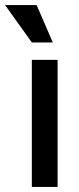

<svg xmlns="http://www.w3.org/2000/svg" viewBox="-61 -740 313 760"><path d="M65 0V-503H167V0ZM65 -572 -41 -720H84L148 -572Z"/></svg>

Font: Inclusive Sans Medium
Style: Regular
Weight: 500
Designer: Olivia King
Foundry: Olivia King
Version: Version 2.004